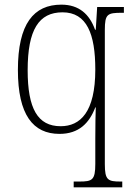

<svg xmlns="http://www.w3.org/2000/svg" viewBox="-20 -566 573 826"><path d="M297 240H506V215H499C444 215 431 209 431 140V-437C431 -506 442 -511 505 -511H513V-536H398L392 -438H389C365 -505 320 -546 244 -546C125 -546 57 -464 57 -265C57 -72 122 10 236 10C319 10 364 -36 390 -104H392C391 -83 390 -22 390 31V139C390 209 377 215 321 215H297ZM241 -23C142 -23 99 -99 99 -264C99 -438 147 -513 249 -513C354 -513 390 -419 390 -267C390 -83 325 -23 241 -23Z"/></svg>

Font: Noto Serif Thai SemiCondensed ExtraLight
Style: Regular
Weight: 200
Width: 4
Designer: Monotype Design Team
Foundry: Monotype Imaging Inc.
Version: Version 2.002